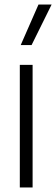

<svg xmlns="http://www.w3.org/2000/svg" viewBox="-20 -828 248 848"><path d="M67.5 0V-541.5H124V0ZM71.5 -629 150 -808H208L119.5 -629Z"/></svg>

Font: Encode Sans Cnd Lt
Style: Regular
Weight: 300
Width: 3
Designer: Multiple Designers
Foundry: Impallari Type
Version: Version 3.002; ttfautohint (v1.8.3) -l 8 -r 50 -G 200 -x 14 